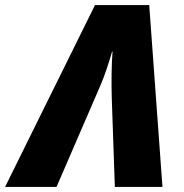

<svg xmlns="http://www.w3.org/2000/svg" viewBox="-79 -734 724 754"><path d="M-59 0H143L313 -393C333 -438 349 -490 361 -531H363C359 -485 358 -408 360 -347L372 0H559L507 -714H294Z"/></svg>

Font: Noto Sans Black
Style: Italic
Weight: 900
Italic angle: -12°
Designer: Monotype Design Team
Foundry: Monotype Imaging Inc.
Version: Version 2.013